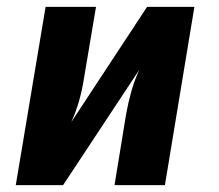

<svg xmlns="http://www.w3.org/2000/svg" viewBox="-20 -540 640 560"><path d="M26 0 113 -520H260L225 -312Q220 -279 211 -247Q202 -215 188 -184L409 -520H547L461 0H314L348 -208Q354 -241 363 -273Q372 -305 386 -336L164 0Z"/></svg>

Font: Iosevka Etoile Heavy Oblique
Style: Regular
Weight: 900
Italic angle: -9°
Designer: Belleve Invis
Foundry: Belleve Invis
Version: Version 15.5.2; ttfautohint (v1.8.4)